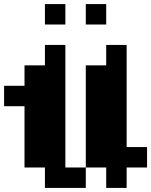

<svg xmlns="http://www.w3.org/2000/svg" viewBox="-20 -820 740 940"><path d="M400 -700V-800H500V-700ZM0 -300V-400H100V-500H200V-600H300V0H400V100H200V0H100V-300ZM200 -700V-800H300V-700ZM400 0V-500H500V-600H600V-100H700V0H600V100H500V0Z"/></svg>

Font: FT88 Gothique
Style: Regular
Weight: 400
Designer: Ange Degheest & Oriane Charvieux
Foundry: Velvetyne Type Foundry
Version: Version 1.000;FEAKit 1.0